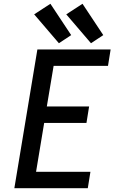

<svg xmlns="http://www.w3.org/2000/svg" viewBox="-20 -997 616 1017"><path d="M56 0H445L459 -87H171L214 -346H438L452 -433H228L264 -648H552L566 -735H178ZM462 -768 527 -811 417 -977 331 -921ZM292 -768 357 -811 247 -977 161 -921Z"/></svg>

Font: Iosevka Sparkle Medium Oblique
Style: Regular
Weight: 500
Italic angle: -9°
Designer: Belleve Invis
Foundry: Belleve Invis
Version: Version 4.5.0; ttfautohint (v1.8.3)